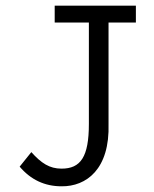

<svg xmlns="http://www.w3.org/2000/svg" viewBox="-20 -643 540 674"><path d="M196 11C283 12 366 -49 361 -209V-564H457V-623H172V-564H292V-208C292 -92 263 -51 196 -51C154 -51 125 -70 90 -109L49 -58C88 -12 137 11 196 11Z"/></svg>

Font: Inconsolata Thin
Style: Regular
Weight: 100
Monospace: yes
Designer: Raph Levien, Cyreal, Brenton Simpson
Foundry: Raph Levien, Cyreal, Google
Version: Version 3.100